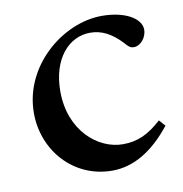

<svg xmlns="http://www.w3.org/2000/svg" viewBox="-60 -511 554 580"><g transform="rotate(-10 216.5 -221.0)"><path d="M404 -113C364 -77 331 -61 285 -61C209 -61 126 -130 126 -251C126 -351 180 -410 245 -410C281 -410 310 -394 340 -363C352 -349 357 -344 369 -344C388 -344 408 -366 408 -391C408 -426 359 -454 289 -454C169 -454 36 -345 36 -200C36 -86 120 12 240 12C307 12 367 -26 421 -94Z"/></g></svg>

Font: Sibila
Style: Regular
Weight: 400
Designer: Stefan Peev
Foundry: Context Ltd
Version: Version 1.000